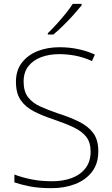

<svg xmlns="http://www.w3.org/2000/svg" viewBox="-20 -970 584 1000"><path d="M492 -182Q492 -118 459.5 -75.5Q427 -33 372 -11.5Q317 10 249 10Q182 10 136.5 1Q91 -8 55 -20V-61Q94 -46 143 -36Q192 -26 252 -26Q308 -26 353 -42.5Q398 -59 425 -93.5Q452 -128 452 -181Q452 -228 429.5 -257Q407 -286 364 -306.5Q321 -327 259 -348Q201 -367 156.5 -390Q112 -413 87.5 -449Q63 -485 63 -544Q63 -603 93.5 -643Q124 -683 175 -703.5Q226 -724 290 -724Q389 -724 474 -686L459 -652Q415 -672 372.5 -680Q330 -688 288 -688Q237 -688 195 -672.5Q153 -657 128 -625.5Q103 -594 103 -545Q103 -494 126 -464Q149 -434 189.5 -415.5Q230 -397 283 -379Q346 -359 393 -335.5Q440 -312 466 -276.5Q492 -241 492 -182ZM405 -942Q388 -921 363.5 -893.5Q339 -866 311 -838.5Q283 -811 258 -790H229V-797Q250 -817 275 -844.5Q300 -872 322.5 -900Q345 -928 359 -950H405Z"/></svg>

Font: Noto Sans Arabic UI XLt
Style: Regular
Weight: 200
Designer: Monotype Design Team, Nadine Chahine and Nizar Qandah
Foundry: Monotype Imaging Inc.
Version: Version 2.010; ttfautohint (v1.8.4.7-5d5b)